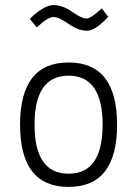

<svg xmlns="http://www.w3.org/2000/svg" viewBox="-20 -727 540 756"><path d="M59 -236Q59 -481 250 -481Q441 -481 441 -236Q441 9 250 9Q59 9 59 -236ZM250 -429Q116 -429 116 -236Q116 -43 250 -43Q384 -43 384 -236Q384 -429 250 -429ZM381 -694 406 -661Q356 -606 322 -606Q288 -606 250 -633Q212 -660 190 -660Q168 -660 125 -619L97 -653Q154 -707 190 -707Q226 -707 264 -680.5Q302 -654 320 -654Q338 -654 381 -694Z"/></svg>

Font: Lekton
Style: Regular
Weight: 400
Designer: Paolo Mazzetti, Luciano Perondi, Raffaele Flato, Elena Papassissa, Emilio Macchia, Michela Povoleri, Tobias Seemiller, R
Version: Version 34.000